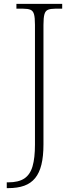

<svg xmlns="http://www.w3.org/2000/svg" viewBox="-20 -734 386 994"><path d="M15 240V210H23Q76 210 106 190Q136 170 148.5 127Q161 84 161 15V-606Q161 -643 156 -660.5Q151 -678 137.5 -683.5Q124 -689 100 -689H65V-714H302V-689H266Q242 -689 228.5 -683.5Q215 -678 210 -660Q205 -642 205 -605V14Q205 75 194.5 118Q184 161 162 188Q140 215 105.5 227.5Q71 240 21 240Z"/></svg>

Font: Noto Serif Hebrew ExtraLight
Style: Regular
Weight: 250
Version: Version 2.003